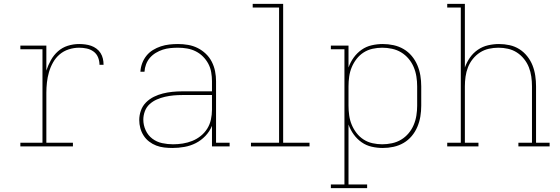

<svg xmlns="http://www.w3.org/2000/svg" viewBox="-20 -755 2890 990"><path d="M85 0V-19H199V-501H85V-520H219V-391Q228 -419 242.5 -445Q257 -471 279 -490.5Q301 -510 329.5 -519Q358 -528 388 -528Q403 -528 419 -526Q435 -524 449.5 -519Q464 -514 477 -504.5Q490 -495 498.5 -481.5Q507 -468 510.5 -452.5Q514 -437 514 -421H493Q493 -441 485.5 -459.5Q478 -478 462 -489.5Q446 -501 426.5 -505Q407 -509 388 -509Q361 -509 334.5 -500.5Q308 -492 287.5 -474.5Q267 -457 253.5 -433Q240 -409 232.5 -383Q225 -357 222 -330Q219 -303 219 -276V-19H356V0Z M869 8Q848 8 826.5 5.5Q805 3 785.5 -4.5Q766 -12 749 -25Q732 -38 720.5 -56Q709 -74 703.5 -94.5Q698 -115 698 -136Q698 -161 706.5 -185Q715 -209 733 -227Q751 -245 773.5 -256Q796 -267 820 -273Q844 -279 869 -281.5Q894 -284 919 -284H1073V-336Q1073 -359 1069 -382.5Q1065 -406 1054 -426.5Q1043 -447 1026.5 -463.5Q1010 -480 989 -490.5Q968 -501 944.5 -505Q921 -509 898 -509Q878 -509 858 -507Q838 -505 819.5 -499Q801 -493 783.5 -482.5Q766 -472 753 -457Q740 -442 733 -423Q726 -404 725 -385H704Q705 -407 713 -428.5Q721 -450 735 -467.5Q749 -485 768.5 -497Q788 -509 809.5 -516Q831 -523 853 -525.5Q875 -528 898 -528Q924 -528 950 -523.5Q976 -519 999 -507.5Q1022 -496 1041 -478Q1060 -460 1072 -436.5Q1084 -413 1089 -387.5Q1094 -362 1094 -336V-19H1164V0H1073V-106Q1061 -77 1039 -54Q1017 -31 989.5 -17Q962 -3 931 2.5Q900 8 869 8ZM872 -11Q897 -11 922.5 -15Q948 -19 971.5 -28.5Q995 -38 1015 -54Q1035 -70 1048.5 -91.5Q1062 -113 1067.5 -138.5Q1073 -164 1073 -189V-265H919Q897 -265 875 -263Q853 -261 831 -256Q809 -251 788.5 -242Q768 -233 751.5 -218Q735 -203 727 -181.5Q719 -160 719 -138Q719 -110 731 -83.5Q743 -57 765.5 -40Q788 -23 816 -17Q844 -11 872 -11Z M1274 0V-19H1419V-716H1283V-735H1440V-19H1576V0Z M1686 215V196H1756V-501H1686V-520H1777V-407Q1787 -435 1804 -458.5Q1821 -482 1844.5 -498.5Q1868 -515 1896.5 -521.5Q1925 -528 1954 -528Q1982 -528 2009.5 -522Q2037 -516 2061 -502Q2085 -488 2103 -466.5Q2121 -445 2132 -419Q2143 -393 2147.5 -365.5Q2152 -338 2152 -310V-210Q2152 -182 2147.5 -154.5Q2143 -127 2132 -101Q2121 -75 2103 -53.5Q2085 -32 2061 -18Q2037 -4 2009.5 2Q1982 8 1954 8Q1925 8 1896.5 1.5Q1868 -5 1844.5 -21.5Q1821 -38 1804 -61.5Q1787 -85 1777 -113V196H1873V215ZM1951 -11Q1976 -11 2001.5 -16.5Q2027 -22 2048.5 -35Q2070 -48 2086.5 -67.5Q2103 -87 2113 -110.5Q2123 -134 2127 -159.5Q2131 -185 2131 -210V-310Q2131 -335 2127 -360.5Q2123 -386 2113 -409.5Q2103 -433 2086.5 -452.5Q2070 -472 2048.5 -485Q2027 -498 2001.5 -503.5Q1976 -509 1951 -509Q1926 -509 1901 -503.5Q1876 -498 1855 -484.5Q1834 -471 1818.5 -451Q1803 -431 1793.5 -408Q1784 -385 1780.5 -360Q1777 -335 1777 -310V-210Q1777 -185 1780.5 -160Q1784 -135 1793.5 -112Q1803 -89 1818.5 -69Q1834 -49 1855 -35.5Q1876 -22 1901 -16.5Q1926 -11 1951 -11Z M2286 0V-19H2356V-716H2286V-735H2377V-407Q2387 -435 2403.5 -458.5Q2420 -482 2444 -498.5Q2468 -515 2496.5 -521.5Q2525 -528 2553 -528Q2581 -528 2608 -522Q2635 -516 2658 -501.5Q2681 -487 2698.5 -465Q2716 -443 2726 -417.5Q2736 -392 2740 -364.5Q2744 -337 2744 -310V-19H2814V0H2653V-19H2723V-310Q2723 -335 2719.5 -360Q2716 -385 2707 -408Q2698 -431 2682 -451Q2666 -471 2645 -484.5Q2624 -498 2599.5 -503.5Q2575 -509 2550 -509Q2525 -509 2500.5 -503.5Q2476 -498 2455 -484.5Q2434 -471 2418 -451Q2402 -431 2393 -408Q2384 -385 2380.5 -360Q2377 -335 2377 -310V-19H2447V0Z"/></svg>

Font: Iosevka Etoile Thin
Style: Regular
Weight: 100
Designer: Belleve Invis
Foundry: Belleve Invis
Version: Version 22.1.2; ttfautohint (v1.8.4)